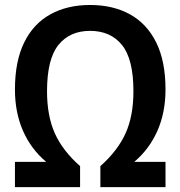

<svg xmlns="http://www.w3.org/2000/svg" viewBox="-20 -770 742 790"><path d="M41.5 0V-104H170Q107.5 -156.5 74.5 -232Q41.5 -307.5 41.5 -401.5Q41.5 -518 79.5 -595.2Q117.5 -672.5 187.2 -711Q257 -749.5 350.5 -749.5Q445 -749.5 514.8 -711Q584.5 -672.5 622.8 -595.2Q661 -518 661 -401.5Q661 -307.5 627.8 -232Q594.5 -156.5 532.5 -104H661V0H393V-86.5Q464.5 -150 496.8 -221.8Q529 -293.5 529 -394.5Q529 -526.5 482 -584.8Q435 -643 350.5 -643Q267 -643 220.2 -584.8Q173.5 -526.5 173.5 -394.5Q173.5 -293.5 205.5 -221.8Q237.5 -150 309.5 -86.5V0Z"/></svg>

Font: Encode Sans SemiCondensed SemiCondensed SemiBold
Style: Regular
Weight: 600
Width: 4
Designer: Multiple Designers
Foundry: Impallari Type
Version: Version 3.000; ttfautohint (v1.8.3) -l 8 -r 50 -G 200 -x 14 